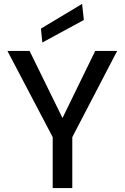

<svg xmlns="http://www.w3.org/2000/svg" viewBox="-20 -960 637 980"><path d="M249 0V-260L18 -700H131L313 -329H285L466 -700H578L349 -260V0ZM196 -743 189 -814 399 -940 408 -858Z"/></svg>

Font: DM Sans 17pt Medium
Style: Regular
Weight: 500
Version: Version 4.004;gftools[0.9.30]